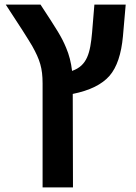

<svg xmlns="http://www.w3.org/2000/svg" viewBox="-20 -626 591 834"><path d="M165 188H297L296 -218C370 -233 423 -259 456 -297C488 -334 507 -392 514 -468L526 -606H390L380 -485C372 -396 359 -341 293 -318C289 -354 280 -389 267 -419C247 -467 228 -496 156 -606H5C65 -515 103 -455 120 -426C153 -367 165 -330 165 -264Z"/></svg>

Font: Noto Sans Hebrew Droid
Style: Bold
Weight: 700
Designer: Monotype Design Team
Foundry: Monotype Imaging Inc.
Version: Version 1.100